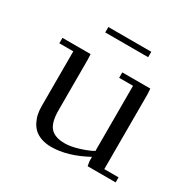

<svg xmlns="http://www.w3.org/2000/svg" viewBox="-136 -716 851 855"><g transform="rotate(30 289.5 -288.0)"><path d="M32.2 -411.1V-439H176.8L178.2 -411.1V-150.9Q178.2 -89.4 200.9 -63.2Q223.6 -37.1 274.9 -37.1Q306.2 -37.1 346.7 -49.8Q387.2 -62.5 411.1 -76.2V-411.1H339.8V-439H483.9L485.8 -411.1V-25.9H559.1V0H415L411.1 -23.9V-45.9Q314.5 6.8 231 6.8Q202.1 6.8 179.7 -1.2Q157.2 -9.3 143.3 -22.2Q129.4 -35.2 120.4 -53.2Q111.3 -71.3 107.7 -89.8Q104 -108.4 104 -128.9V-411.1ZM185.1 -555.2V-583H405.8V-555.2Z"/></g></svg>

Font: Dehuti
Style: Book
Weight: 400
Version: Version 1.2